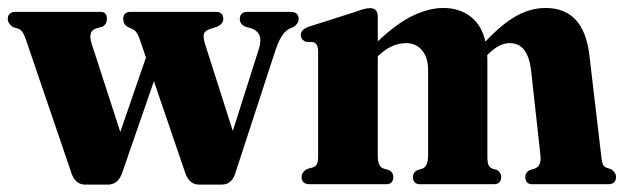

<svg xmlns="http://www.w3.org/2000/svg" viewBox="-26 -474 1606 494"><path d="M251.5 1H193.5Q168 1 158 -28L40 -374Q35.5 -386.5 31.5 -392Q27.5 -397.5 21.5 -400L7 -404.5Q-6 -414 -6 -424.5Q-6 -443.5 14.5 -443.5H232.5Q249 -443.5 249 -426Q249 -412 238 -405.5L220.5 -400.5Q199 -393 210.5 -359.5L283.5 -134.5L349.5 -326L333 -374.5Q326 -394.5 315 -399L302 -405Q291 -412 291 -424.5Q291 -443.5 309.5 -443.5H529.5Q548.5 -443.5 548.5 -424.5Q548.5 -413.5 533.5 -405.5L514.5 -399.5Q500 -394.5 498.2 -385.5Q496.5 -376.5 501.5 -361L573 -137L640 -348Q653.5 -389 621 -401L604.5 -405.5Q591 -412.5 591 -424.5Q591 -443.5 611 -443.5H722Q742.5 -443.5 742.5 -424.5Q742.5 -414 730 -405L719.5 -400.5Q710 -396 701 -384Q692 -372 682.5 -344L578.5 -25.5Q569.5 1 543.5 1H486.5Q461.5 1 451 -28L370 -265L287 -25.5Q280.5 -10.5 271.5 -4.8Q262.5 1 251.5 1Z M946 -431V-367.5Q995.5 -414.5 1037 -434Q1078.5 -453.5 1114.5 -453.5Q1155.5 -453.5 1184.2 -431.8Q1213 -410 1223 -367Q1265.5 -412.5 1302.5 -433Q1339.5 -453.5 1377.5 -453.5Q1476.5 -453.5 1490.5 -331.5L1521 -72Q1522.5 -57.5 1525.2 -51.2Q1528 -45 1534.5 -42.5L1546.5 -38.5Q1559 -30 1559 -19Q1559 0 1539 0H1343.5Q1325.5 0 1325.5 -19Q1325.5 -30 1336 -36L1350.5 -40.5Q1367.5 -47.5 1364.5 -74.5L1340.5 -292.5Q1336.5 -326.5 1323.2 -344.8Q1310 -363 1285 -363Q1258 -363 1229.5 -334L1227.5 -332Q1228 -326.5 1228 -320.5V-71Q1228 -56.5 1230.8 -50Q1233.5 -43.5 1240 -40.5L1253 -36.5Q1263.5 -29.5 1263.5 -19Q1263.5 0 1244 0H1055Q1036.5 0 1036.5 -19Q1036.5 -30 1047 -36L1061.5 -40.5Q1075.5 -46 1075.5 -75.5V-292.5Q1075.5 -326 1060 -344.5Q1044.5 -363 1019 -363Q982 -363 949 -332L946 -329V-73Q946 -46.5 959 -41L975.5 -36Q986 -30 986 -19Q986 0 967 0H771Q750 0 750 -19Q750 -30.5 763.5 -39L779.5 -43.5Q786.5 -46 789.5 -52.2Q792.5 -58.5 792.5 -72V-342.5Q792.5 -361 780.5 -365.5L760.5 -366.5Q748 -372.5 748 -384Q748 -397.5 767.5 -405L891.5 -444.5Q904.5 -449.5 912.2 -451.2Q920 -453 926.5 -453Q946 -453 946 -431Z"/></svg>

Font: Fraunces 144pt Soft
Style: Bold
Weight: 700
Version: Version 1.000;[0bf87f6ff]